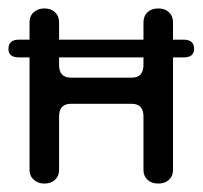

<svg xmlns="http://www.w3.org/2000/svg" viewBox="-25 -425 480 455"><path d="M80 10Q65 10 55 1Q45 -8 45 -22V-372Q45 -387 55 -396Q65 -405 80 -405Q96 -405 105.5 -396Q115 -387 115 -372V-271Q115 -241 143 -241H287Q315 -241 315 -271V-372Q315 -387 324.5 -396Q334 -405 350 -405Q366 -405 375.5 -396Q385 -387 385 -372V-22Q385 -8 375.5 1Q366 10 350 10Q334 10 324.5 1Q315 -8 315 -22V-149Q315 -179 287 -179H143Q115 -179 115 -149V-22Q115 -8 105.5 1Q96 10 80 10ZM-5 -309Q-5 -331 20 -331H410Q435 -331 435 -309Q435 -289 410 -289H20Q-5 -289 -5 -309Z"/></svg>

Font: Dongle
Style: Regular
Weight: 400
Designer: Yanghee Ryu
Foundry: Yanghee Ryu
Version: Version 2.000